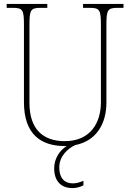

<svg xmlns="http://www.w3.org/2000/svg" viewBox="-20 -734 663 978"><path d="M311 10C314 10 317 10 320 10C286 30 256 72 256 123C256 189 291 224 349 224C370 224 387 219 405 210V187C382 196 370 200 350 200C314 200 282 179 282 118C282 60 327 22 363 5C471 -16 522 -104 522 -211V-606C522 -683 528 -694 578 -694H609V-714H403V-694H438C488 -694 494 -683 494 -606V-213C494 -109 441 -15 310 -15C200 -15 130 -75 130 -210V-606C130 -683 136 -694 186 -694H221V-714H14V-694H46C96 -694 102 -683 102 -607V-214C102 -52 186 10 311 10Z"/></svg>

Font: Noto Serif Armenian SemiCondensed Thin
Style: Regular
Weight: 100
Width: 4
Designer: Monotype Design Team
Foundry: Monotype Imaging Inc.
Version: Version 2.008